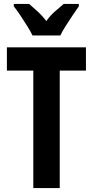

<svg xmlns="http://www.w3.org/2000/svg" viewBox="-20 -1047 471 974"><path d="M283 -93H149V-689H15V-807H416V-689H283ZM145 -867Q136 -886 119 -913.5Q102 -941 83.5 -968.5Q65 -996 50 -1015V-1027H128Q144 -1013 169 -990.5Q194 -968 215 -940Q236 -970 260 -990Q284 -1010 303 -1027H380V-1015Q366 -995 348 -968.5Q330 -942 313 -915Q296 -888 286 -867Z"/></svg>

Font: Noto Sans Kannada UI ExtraCondensed
Style: Bold
Weight: 700
Width: 2
Designer: Jelle Bosma - Monotype Design Team
Foundry: Monotype Imaging Inc.
Version: Version 2.005; ttfautohint (v1.8.4.7-5d5b)